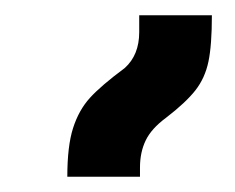

<svg xmlns="http://www.w3.org/2000/svg" viewBox="-20 -834 307 251"><path d="M143 -745Q162 -762 162 -792V-814H257Q257 -775 252.5 -753.5Q248 -732 235.5 -716Q223 -700 197 -680Q178 -666 170.5 -650.5Q163 -635 163 -615V-603H68Q68 -643 75.5 -666.5Q83 -690 97.5 -706Q112 -722 143 -745Z"/></svg>

Font: Noto Serif Armenian Bold Cond
Style: Regular
Weight: 700
Width: 3
Designer: Monotype Design team
Foundry: Monotype Imaging Inc.
Version: Version 1.000